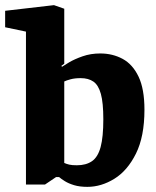

<svg xmlns="http://www.w3.org/2000/svg" viewBox="-37 -719 606 747"><path d="M303 8Q273 8 251.5 1.5Q230 -5 215.5 -14Q201 -23 193 -30H181L138 -1H64V-596L-17 -613V-677L173 -699L213 -685V-471L202 -463L204 -459Q211 -464 232 -476.5Q253 -489 284.5 -500Q316 -511 353 -511Q401 -511 440 -490Q479 -469 502 -421Q525 -373 525 -292Q525 -188 492 -121.5Q459 -55 408 -23.5Q357 8 303 8ZM262 -76Q298 -76 321 -92Q344 -108 354.5 -147Q365 -186 365 -255Q365 -319 355.5 -353.5Q346 -388 326.5 -401.5Q307 -415 277 -415Q254 -415 237.5 -410.5Q221 -406 213 -402V-85Q222 -81 232.5 -78.5Q243 -76 262 -76Z"/></svg>

Font: Faustina Light ExtraBold
Style: Regular
Weight: 800
Version: Version 1.200